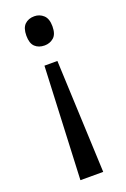

<svg xmlns="http://www.w3.org/2000/svg" viewBox="-142 -592 542 823"><g transform="rotate(-20 128.5 -180.0)"><path d="M188 -477Q188 -441 170.5 -426Q153 -411 129 -411Q102 -411 85.5 -426.5Q69 -442 69 -477Q69 -512 85.5 -528Q102 -544 129 -544Q153 -544 170.5 -528Q188 -512 188 -477ZM98 -330H157L179 184H75Z"/></g></svg>

Font: Noto Sans Kannada SemiCondensed
Style: Regular
Weight: 400
Width: 4
Designer: Jelle Bosma - Monotype Design Team
Foundry: Monotype Imaging Inc.
Version: Version 2.005; ttfautohint (v1.8.4.7-5d5b)